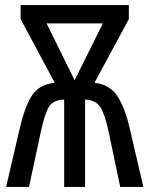

<svg xmlns="http://www.w3.org/2000/svg" viewBox="-20 -734 587 754"><path d="M384 -642 273 -419 163 -642ZM486 -714H61V-659L195 -409Q132 -402 104 -357Q76 -312 56 -223L4 0H94L140 -215Q155 -286 172 -314Q189 -342 232 -343V0H314V-343Q356 -341 374 -313.5Q392 -286 407 -215L452 0H543L491 -223Q472 -308 442 -355Q412 -402 351 -409L486 -659Z"/></svg>

Font: Noto Sans Display Condensed
Style: Regular
Weight: 400
Width: 3
Designer: Monotype Design Team
Foundry: Monotype Imaging Inc.
Version: Version 1.900